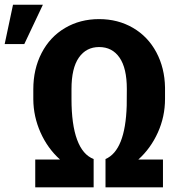

<svg xmlns="http://www.w3.org/2000/svg" viewBox="-83 -802 785 822"><path d="M368.7 -121.1Q453.6 -157.7 459.5 -349.6L460 -420.9Q460 -510.3 428.7 -555.4Q397.5 -600.6 341.3 -600.6Q286.1 -600.6 254.6 -555.4Q223.1 -510.3 223.1 -420.9V-378.4Q223.1 -268.6 247.1 -203.9Q271 -139.2 317.9 -121.1V0H67.9V-119.1H173.8Q120.6 -167 90.3 -235.1Q60.1 -303.2 59.6 -376.5V-419.9Q59.6 -506.3 95.2 -575.2Q130.9 -644 195.3 -682.1Q259.8 -720.2 341.3 -720.2Q421.9 -720.2 486.1 -682.9Q550.3 -645.5 586.2 -578.4Q622.1 -511.2 623.5 -427.2V-378.4Q623.5 -302.7 592.8 -234.6Q562 -166.5 509.3 -119.1H614.7V0H368.7ZM-27.3 -781.7H100.6L21 -613.3H-63Z"/></svg>

Font: Robotiche
Style: Bold
Weight: 700
Designer: Google
Version: Version 2.001150; 2014